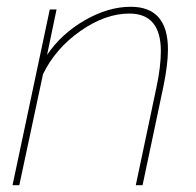

<svg xmlns="http://www.w3.org/2000/svg" viewBox="-20 -547 580 567"><path d="M127 -519H147L119 -385Q162 -448 231 -487.5Q300 -527 366 -527Q476 -527 476 -401Q476 -356 462 -289L401 0H381L442 -289Q455 -350 455 -396Q455 -507 362 -507Q291 -507 217.5 -455.5Q144 -404 107 -328L37 0H17Z"/></svg>

Font: Raleway-v4020 Thin
Style: Italic
Weight: 250
Italic angle: -12°
Designer: Matt McInerney, Pablo Impallari, Rodrigo Fuenzalida
Foundry: Matt McInerney, Pablo Impallari, Rodrigo Fuenzalida
Version: Version 4.020;PS 004.020;hotconv 1.0.88;makeotf.lib2.5.64775